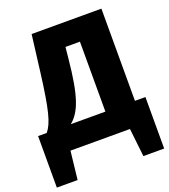

<svg xmlns="http://www.w3.org/2000/svg" viewBox="-168 -806 958 1086"><g transform="rotate(-20 311.0 -262.5)"><path d="M569 -140V-695H149L121 -471C94 -258 75 -185 38 -140H-14V170H111L130 0H488L507 170H632V-140ZM391 -140H183C245 -191 276 -278 297 -491L304 -561H391Z"/></g></svg>

Font: Fira Sans ExtraBold
Style: Regular
Weight: 800
Designer: bBox Type GmbH & Carrois Corporate GbR & Edenspiekermann AG
Foundry: bBox Type GmbH & Carrois Corporate GbR & Edenspiekermann AG
Version: Version 4.300;PS 004.300;hotconv 1.0.88;makeotf.lib2.5.64775